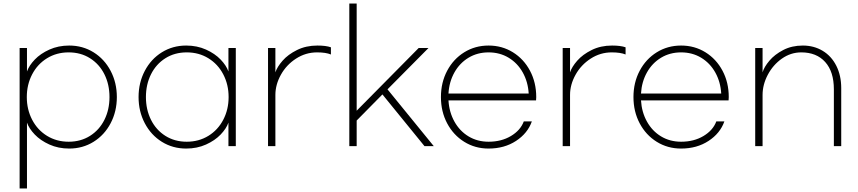

<svg xmlns="http://www.w3.org/2000/svg" viewBox="-20 -757 4898 1096"><path d="M92 -483H134V-349Q146 -383 178.5 -417Q211 -451 262 -474Q313 -497 375 -497Q452 -497 514 -458.5Q576 -420 611.5 -352.5Q647 -285 647 -203Q647 -121 611.5 -53.5Q576 14 514 52.5Q452 91 375 91Q313 91 262 68Q211 45 178.5 11Q146 -23 134 -57V319H92ZM605 -203Q605 -275 576 -333Q547 -391 494 -424.5Q441 -458 372 -458Q303 -458 248.5 -424.5Q194 -391 163.5 -332.5Q133 -274 133 -203Q133 -132 163.5 -73.5Q194 -15 248.5 18.5Q303 52 372 52Q441 52 494 18.5Q547 -15 576 -73Q605 -131 605 -203Z M771 -203Q771 -285 806.5 -352.5Q842 -420 904 -458.5Q966 -497 1043 -497Q1105 -497 1156 -474Q1207 -451 1239.5 -417Q1272 -383 1284 -349V-483H1326V77H1284V-57Q1272 -23 1239.5 11Q1207 45 1156 68Q1105 91 1043 91Q966 91 904 52.5Q842 14 806.5 -53.5Q771 -121 771 -203ZM1285 -203Q1285 -274 1254.5 -332.5Q1224 -391 1169.5 -424.5Q1115 -458 1046 -458Q977 -458 924 -424.5Q871 -391 842 -333Q813 -275 813 -203Q813 -131 842 -73Q871 -15 924 18.5Q977 52 1046 52Q1115 52 1169.5 18.5Q1224 -15 1254.5 -73.5Q1285 -132 1285 -203Z M1510 -483H1552V-344Q1562 -375 1593 -410.5Q1624 -446 1675.5 -471.5Q1727 -497 1792 -497Q1841 -497 1869 -487V-446Q1840 -458 1790 -458Q1725 -458 1670 -422.5Q1615 -387 1583.5 -330.5Q1552 -274 1552 -215V77H1510Z M2163 -218 2016 -69V77H1974V-737H2016V-125L2370 -483H2426L2192 -247L2456 77H2403Z M2497 -203Q2497 -286 2532.5 -353Q2568 -420 2630 -458.5Q2692 -497 2769 -497Q2846 -497 2908 -458.5Q2970 -420 3005.5 -353Q3041 -286 3041 -203Q3041 -189 3040 -184H2540Q2544 -117 2574 -63Q2604 -9 2654.5 21.5Q2705 52 2769 52Q2842 52 2896.5 19.5Q2951 -13 2970 -64H3016Q2992 4 2925.5 47.5Q2859 91 2769 91Q2692 91 2630 52.5Q2568 14 2532.5 -53Q2497 -120 2497 -203ZM2998 -223Q2994 -290 2964 -343.5Q2934 -397 2883.5 -427.5Q2833 -458 2769 -458Q2705 -458 2654.5 -427.5Q2604 -397 2574 -343.5Q2544 -290 2540 -223Z M3192 -483H3234V-344Q3244 -375 3275 -410.5Q3306 -446 3357.5 -471.5Q3409 -497 3474 -497Q3523 -497 3551 -487V-446Q3522 -458 3472 -458Q3407 -458 3352 -422.5Q3297 -387 3265.5 -330.5Q3234 -274 3234 -215V77H3192Z M3596 -203Q3596 -286 3631.5 -353Q3667 -420 3729 -458.5Q3791 -497 3868 -497Q3945 -497 4007 -458.5Q4069 -420 4104.5 -353Q4140 -286 4140 -203Q4140 -189 4139 -184H3639Q3643 -117 3673 -63Q3703 -9 3753.5 21.5Q3804 52 3868 52Q3941 52 3995.5 19.5Q4050 -13 4069 -64H4115Q4091 4 4024.5 47.5Q3958 91 3868 91Q3791 91 3729 52.5Q3667 14 3631.5 -53Q3596 -120 3596 -203ZM4097 -223Q4093 -290 4063 -343.5Q4033 -397 3982.5 -427.5Q3932 -458 3868 -458Q3804 -458 3753.5 -427.5Q3703 -397 3673 -343.5Q3643 -290 3639 -223Z M4291 -483H4333V-344Q4342 -375 4372 -410.5Q4402 -446 4451 -471.5Q4500 -497 4563 -497Q4626 -497 4676 -467Q4726 -437 4754 -381.5Q4782 -326 4782 -254V77H4740V-247Q4740 -348 4690.5 -403Q4641 -458 4554 -458Q4494 -458 4443.5 -422.5Q4393 -387 4363 -330.5Q4333 -274 4333 -215V77H4291Z"/></svg>

Font: Gmarket Sans TTF Light
Style: Regular
Weight: 300
Designer: Creative Director : Sungho Lee; Art Director : Kiwoong Choi; Project Manager : Sori Yang, Jongwook Yoon; Font Designer :
Foundry: Sandoll Inc.
Version: Version 1.000;hotconv 1.0.109;makeotfexe 2.5.65596